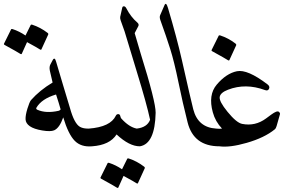

<svg xmlns="http://www.w3.org/2000/svg" viewBox="-90 -746 1530 979"><path d="M178.7 -439.5Q189 -458 196.3 -430.7Q201.2 -411.6 231.4 -312.7Q261.7 -213.9 266.6 -195.8Q288.6 -115.7 317.9 -99.1Q335.4 -89.4 363.3 -90.3Q380.9 -90.8 387.5 -69.3Q394 -47.9 391.4 -24.4Q388.7 -1 379.4 0Q323.2 4.9 290.8 -28.3Q258.3 -61.5 232.4 -147.5Q213.4 -93.3 186 -81.5Q167.5 -73.7 125.2 -80.8Q83 -87.9 62 -102.5Q41 -117.2 40.3 -137.9Q39.6 -158.7 49.8 -192.1Q60.1 -225.6 67.9 -235.4Q112.3 -285.6 178.2 -325.2Q168 -366.2 164.1 -386Q160.2 -405.8 167.5 -418.5ZM195.8 -264.2Q122.1 -242.2 95.7 -196.8Q92.3 -190.4 100.1 -186.5Q144.5 -166.5 209.5 -181.2Q214.8 -182.6 219.2 -188Q210.4 -219.7 195.8 -264.2ZM66.4 -618.2Q68.4 -622.1 74.2 -620.1Q116.2 -606.4 152.3 -578.6Q157.7 -574.7 155.8 -569.8L121.1 -494.1Q119.1 -489.7 110.8 -495.6Q103.5 -501 47.9 -531.2L21 -471.7Q19 -467.3 10.7 -473.1Q2.4 -479 -66.9 -517.1Q-71.3 -519.5 -69.8 -522.9L-33.7 -595.7Q-31.7 -599.6 -25.9 -597.7Q8.8 -586.4 40 -564.9Z M607.4 -90.3Q624.5 -86.4 627.9 -78.6Q631.3 -70.8 632.3 -55.2Q634.8 0 623.5 0Q569.8 0.5 504.4 -60.5Q469.7 -6.3 379.4 0Q370.1 0.5 364.3 -15.1L348.1 -56.6Q343.8 -66.9 348.4 -78.1Q353 -89.4 363.3 -90.3Q473.1 -98.6 500.5 -155.8Q504.4 -164.1 512.7 -164.1Q521 -164.1 523.2 -154.8Q525.4 -145.5 527.8 -142.6Q567.9 -97.7 607.4 -90.3ZM558.6 64Q560.5 60.1 566.4 62Q608.4 75.7 644.5 103.5Q649.9 107.4 647.9 112.3L613.3 188Q611.3 192.4 603 186.5Q595.7 181.2 540 150.9L513.2 210.4Q511.2 214.8 502.9 209Q494.6 203.1 425.3 165Q420.9 162.6 422.4 159.2L458.5 86.4Q460.4 82.5 466.3 84.5Q501 95.7 532.2 117.2Z M522.9 -660.2Q531.7 -696.8 533 -705.3Q534.2 -713.9 541.5 -713.9Q548.8 -713.9 554.2 -703.6Q577.1 -659.2 610.4 -630.9Q622.1 -621.1 612.8 -607.9L596.7 -577.1Q612.8 -521 627.4 -472.7Q704.6 -225.6 703.6 -170.9Q700.2 -12.7 623.5 0Q606.4 2.4 596.7 -65.9Q593.3 -88.9 607.4 -90.3Q660.6 -96.7 675.3 -135.3Q658.7 -213.9 607.4 -380.9Q556.2 -547.9 545.4 -585.4L525.4 -641.6Q521.5 -653.3 522.9 -660.2Z M749 -720.2Q756.8 -737.8 766.6 -705.1Q812.5 -550.3 837.4 -439.9Q884.3 -231.4 895.5 -188.5Q919.4 -95.7 1012.7 -90.3Q1039.1 -88.9 1039.6 -53.7Q1039.6 0 1028.8 0Q897.5 0 866.7 -121.6Q840.8 -224.1 819.6 -327.9Q798.3 -431.6 778.1 -495.8Q757.8 -560.1 728 -642.6Q722.2 -658.7 726.6 -668.5Z M1337.4 -163.1 1320.3 -103Q1316.9 -91.3 1311 -86.4Q1258.3 -43.5 1168 -17.6Q1081.5 7.3 1028.8 0Q1003.4 -3.9 999.5 -47.9Q995.6 -92.8 1012.7 -90.3Q1028.3 -88.4 1042 -90.3Q1007.8 -126.5 995.1 -173.3Q970.7 -262.2 1015.1 -314.5Q1063.5 -371.6 1118.2 -382.8Q1171.9 -393.6 1273.9 -315.9Q1287.6 -305.7 1281.7 -293Q1275.9 -281.2 1261.7 -286.6Q1162.1 -323.2 1072.8 -288.6Q1034.2 -273.9 1030.3 -252Q1026.4 -229.5 1070.3 -175.8Q1115.7 -120.1 1144.5 -114.3Q1211.4 -101.1 1266.6 -142.1L1293 -161.6Q1322.8 -183.6 1332 -175.8Q1339.4 -169.4 1337.4 -163.1ZM1024.9 -563.5Q1026.9 -567.4 1032.7 -565.4Q1074.7 -551.8 1110.8 -523.9Q1115.7 -520 1114.3 -515.1L1079.6 -439.5Q1077.6 -435.1 1069.3 -440.9Q1061 -446.8 991.7 -484.9Q987.3 -487.3 988.8 -490.7Z"/></svg>

Font: Amiri
Style: Slanted
Weight: 400
Italic angle: 9°
Designer: Khaled Hosny
Version: Version 000.107